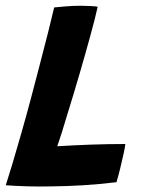

<svg xmlns="http://www.w3.org/2000/svg" viewBox="-26 -670 526 684"><path d="M-5.5 -10Q3.5 -37.5 17.8 -85Q32 -132.5 49 -192Q66 -251.5 83 -315Q99.5 -378 116 -440.8Q132.5 -503.5 145.8 -556.5Q159 -609.5 167 -643.5Q180 -645 207 -647.2Q234 -649.5 262.5 -649.5Q277 -649.5 296.2 -648.5Q315.5 -647.5 322 -646Q313.5 -607 296.2 -544Q279 -481 257.2 -406.2Q235.5 -331.5 212.5 -258Q203 -225.5 194.2 -197.8Q185.5 -170 178 -149Q235.5 -152.5 297.8 -154.8Q360 -157 420.5 -157Q419.5 -145.5 414 -120.8Q408.5 -96 401.8 -68.5Q395 -41 389 -21Q328.5 -13.5 269.8 -10Q211 -6.5 158.5 -6Q114 -5 71.5 -6.2Q29 -7.5 -5.5 -10Z"/></svg>

Font: Grandstander SemiBold
Style: Italic
Weight: 600
Italic angle: -15°
Designer: Tyler Finck
Foundry: Etcetera Type Co
Version: Version 1.200; ttfautohint (v1.8.3)